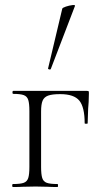

<svg xmlns="http://www.w3.org/2000/svg" viewBox="-20 -751 412 771"><path d="M337 -377Q337 -357 336 -341.5Q335 -326 334 -315L332 -256Q332 -254 326 -254Q320 -254 320 -256Q320 -321 298.5 -347Q277 -373 222 -373Q189 -373 173 -367Q157 -361 151 -346.5Q145 -332 145 -303V-81Q145 -51 149.5 -36.5Q154 -22 167.5 -17Q181 -12 211 -12Q213 -12 213 -6Q213 0 211 0Q186 0 172 -1L123 -2L71 -1Q57 0 32 0Q29 0 29 -6Q29 -12 32 -12Q62 -12 75.5 -17Q89 -22 93.5 -36.5Q98 -51 98 -81V-305Q98 -335 93.5 -349.5Q89 -364 75.5 -369Q62 -374 33 -374Q30 -374 30 -380Q30 -386 33 -386H329Q335 -386 336 -384.5Q337 -383 337 -377ZM180 -472Q177 -472 174.5 -473.5Q172 -475 173 -476L230 -716Q231 -720 244.5 -724.5Q258 -729 270.5 -730.5Q283 -732 281 -727L184 -474Q184 -472 180 -472Z"/></svg>

Font: Cormorant Garamond Light
Style: Regular
Weight: 300
Designer: Christian Thalmann (Catharsis Fonts)
Version: Version 3.000